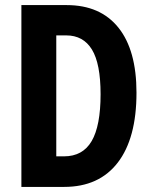

<svg xmlns="http://www.w3.org/2000/svg" viewBox="-20 -734 599 754"><path d="M516 -370Q516 -191 442.5 -95.5Q369 0 232 0H64V-714H242Q374 -714 445 -625.5Q516 -537 516 -370ZM375 -364Q375 -484 341 -539.5Q307 -595 240 -595H201V-120H231Q305 -120 340 -180Q375 -240 375 -364Z"/></svg>

Font: Noto Sans Armenian ExtraCondensed
Style: Bold
Weight: 700
Width: 2
Designer: Monotype Design Team
Foundry: Monotype Imaging Inc.
Version: Version 2.008; ttfautohint (v1.8.4.7-5d5b)